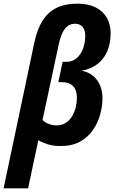

<svg xmlns="http://www.w3.org/2000/svg" viewBox="-64 -785 626 1045"><path d="M-44.4 240.2 123.5 -556.6Q138.2 -624.5 166.7 -670.9Q195.3 -717.3 241.9 -741.2Q288.6 -765.1 357.9 -765.1Q415.5 -765.1 455.8 -745.1Q496.1 -725.1 517.1 -689Q538.1 -652.8 538.1 -604Q538.1 -549.3 520.3 -507.1Q502.4 -464.8 467.8 -437.5Q433.1 -410.2 381.3 -399.9Q433.6 -390.1 463.6 -349.9Q493.7 -309.6 493.7 -249.5Q493.7 -208 481.4 -162.8Q469.2 -117.7 442.6 -78.4Q416 -39.1 372.6 -14.6Q329.1 9.8 266.1 9.8Q224.6 9.8 194.1 -0.2Q163.6 -10.3 144.5 -22L88.9 240.2ZM242.7 -102.5Q272.5 -102.5 293.7 -116.2Q314.9 -129.9 328.4 -152.3Q341.8 -174.8 348.1 -200.9Q354.5 -227.1 354.5 -252Q354.5 -295.4 333.3 -316.7Q312 -337.9 275.4 -337.9H253.4L276.9 -448.7H299.3Q323.2 -448.7 342 -460.4Q360.8 -472.2 373.8 -492.2Q386.7 -512.2 393.3 -537.8Q399.9 -563.5 399.9 -590.8Q399.9 -622.1 385.3 -638.9Q370.6 -655.8 344.2 -655.8Q323.2 -655.8 306.6 -644.8Q290 -633.8 277.6 -609.6Q265.1 -585.4 256.3 -545.9L167.5 -132.3Q179.7 -118.2 201.9 -110.4Q224.1 -102.5 242.7 -102.5Z"/></svg>

Font: Open Sans SemiCondensed
Style: Bold Italic
Weight: 700
Width: 4
Italic angle: -12°
Designer: Monotype Design Team
Foundry: Monotype Imaging Inc.
Version: Version 3.003